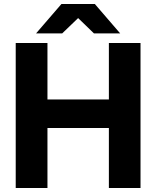

<svg xmlns="http://www.w3.org/2000/svg" viewBox="-20 -934 777 954"><path d="M521 0V-297.9H215.8V0H58.1V-720.2H215.8V-439.9H521V-720.2H678.2V0ZM159.2 -768.1 285.2 -914.1H451.2L577.1 -768.1H446.8L368.2 -844.2L289.1 -768.1Z"/></svg>

Font: Aspekta 400
Style: Bold
Weight: 700
Designer: Ivo Dolenc
Version: Version 2.000